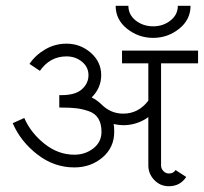

<svg xmlns="http://www.w3.org/2000/svg" viewBox="-20 -638 705 664"><path d="M595 -618H639Q639 -570 599.5 -538.5Q560 -507 510 -507Q459 -507 419.5 -538.5Q380 -570 380 -618H424Q424 -587 449.5 -567Q475 -547 510 -547Q544 -547 569.5 -567Q595 -587 595 -618ZM375 -182Q375 -128 334.5 -93.5Q294 -59 237 -59Q167 -59 109 -104Q51 -149 24 -212L64 -230Q86 -179 133.5 -141Q181 -103 237 -103Q275 -103 303 -125Q331 -147 331 -182Q331 -210 320 -228Q309 -246 287 -253.5Q265 -261 244.5 -263.5Q224 -266 193 -266H185V-309H193Q241 -309 263.5 -329.5Q286 -350 286 -378Q286 -406 263.5 -424.5Q241 -443 210 -443Q153 -443 118 -393L82 -417Q102 -447 136 -467Q170 -487 210 -487Q258 -487 294 -455.5Q330 -424 330 -378Q330 -334 297 -301Q316 -292 334 -274Q365 -245 406 -245Q459 -245 493 -290V-419H402V-463H665V-419H537V-66Q537 -55 545 -46.5Q553 -38 564 -38Q580 -38 587 -50L624 -26Q603 6 564 6Q534 6 513.5 -15.5Q493 -37 493 -66V-233Q454 -205 406 -205Q393 -205 373 -209Q375 -202 375 -182Z"/></svg>

Font: Bhavuka
Style: Regular
Weight: 400
Version: 2.94.0; ttfautohint (v1.2) -l 7 -r 28 -G 50 -x 13 -D deva -f